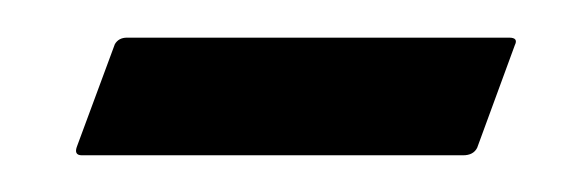

<svg xmlns="http://www.w3.org/2000/svg" viewBox="-20 -299 302 102"><path d="M250.5 -279Q255.5 -279 253.5 -275L233.5 -220.5Q231.5 -216.5 226 -216.5H23.5Q19 -216.5 21 -221.5L41 -275.5Q43 -279 47.5 -279Z"/></svg>

Font: Fraunces 144pt S000 SemiBold
Style: Italic
Weight: 600
Italic angle: -16°
Version: Version 1.000; ttfautohint (v1.8.3)